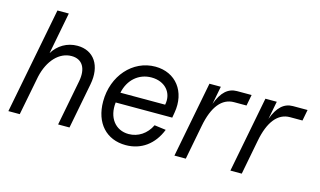

<svg xmlns="http://www.w3.org/2000/svg" viewBox="-85 -954 2036 1223"><g transform="rotate(15 932.5 -342.0)"><path d="M412 -300 354 0H429L487 -300C512 -428 453 -516 344 -516C276 -516 218 -481 184 -425L237 -700H162L26 0H101L152 -261C177 -372 244 -443 325 -443C396 -443 429 -388 412 -300Z M803 16C905 16 985 -42 1025 -144L949 -154C920 -93 865 -57 803 -57C715 -57 660 -129 672 -230H1045L1051 -265C1076 -408 993 -516 858 -516C709 -516 593 -385 593 -216C593 -74 675 16 803 16ZM980 -298H685C703 -386 768 -443 852 -443C941 -443 997 -380 980 -298Z M1121 0H1196L1240 -228C1265 -359 1320 -427 1400 -427H1482L1496 -500H1400C1342 -500 1300 -463 1270 -381L1293 -500H1218Z M1490 0H1565L1609 -228C1634 -359 1689 -427 1769 -427H1851L1865 -500H1769C1711 -500 1669 -463 1639 -381L1662 -500H1587Z"/></g></svg>

Font: Uncut Sans
Style: Italic
Weight: 400
Italic angle: -11°
Designer: Kasper Nordkvist
Foundry: UNCUT.wtf
Version: Version 1.304;Glyphs 3.2 (3246)